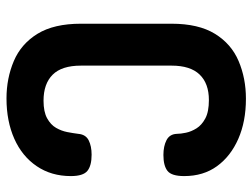

<svg xmlns="http://www.w3.org/2000/svg" viewBox="-113 -658 777 591"><g transform="rotate(90 275.5 -362.5)"><path d="M283 6Q221 6 168 -16.5Q115 -39 84 -89.5Q53 -140 53 -223V-502Q53 -585 84 -635.5Q115 -686 168 -708.5Q221 -731 284 -731Q354 -731 407.5 -707.5Q461 -684 491.5 -642Q522 -600 522 -541Q522 -502 506 -489.5Q490 -477 457 -477Q430 -477 411.5 -486.5Q393 -496 392 -518Q392 -530 388.5 -546.5Q385 -563 375 -579Q365 -595 344.5 -606Q324 -617 288 -617Q237 -617 209.5 -588.5Q182 -560 182 -502V-223Q182 -164 210 -136Q238 -108 290 -108Q324 -108 344 -119Q364 -130 373.5 -146.5Q383 -163 386.5 -181Q390 -199 392 -215Q394 -238 412 -247Q430 -256 456 -256Q490 -256 506 -243Q522 -230 522 -192Q522 -132 491.5 -87Q461 -42 407 -18Q353 6 283 6Z"/></g></svg>

Font: Dosis
Style: Bold
Weight: 700
Designer: EdgarTolentino, PabloImpallari, IginoMarini
Foundry: EdgarTolentino, PabloImpallari, IginoMarini
Version: Version 3.001; ttfautohint (v1.8.2)